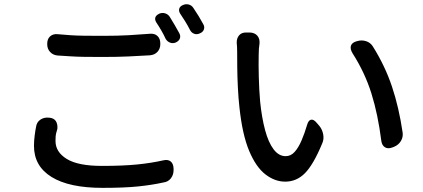

<svg xmlns="http://www.w3.org/2000/svg" viewBox="-20 -863 2040 927"><path d="M208 -652Q208 -675 222 -687.5Q236 -700 258 -698Q290 -695 320 -693Q350 -691 387.5 -690.5Q425 -690 476 -690Q549 -690 601 -693Q653 -696 704 -700Q727 -702 740.5 -689Q754 -676 754 -653V-650Q754 -628 740.5 -613Q727 -598 704 -596Q654 -593 600.5 -590.5Q547 -588 476 -588Q425 -588 388.5 -588.5Q352 -589 321.5 -591Q291 -593 258 -595Q236 -597 222 -612Q208 -627 208 -649ZM217 -295Q240 -293 249.5 -278.5Q259 -264 257 -241Q253 -226 250.5 -217.5Q248 -209 248 -182Q248 -129 302.5 -95.5Q357 -62 472 -62Q574 -62 643 -69Q712 -76 769 -89Q791 -94 804 -83.5Q817 -73 818 -50V-41Q818 -19 805 -2Q792 15 769 18Q715 30 648 37Q581 44 475 44Q314 44 229 -8.5Q144 -61 144 -159Q144 -183 147.5 -209.5Q151 -236 154 -250Q157 -273 174.5 -285Q192 -297 215 -295ZM749 -797Q763 -803 777.5 -798.5Q792 -794 800 -781Q811 -763 823.5 -742Q836 -721 845 -704Q853 -690 848.5 -677.5Q844 -665 829 -658Q815 -652 801.5 -657Q788 -662 780 -675Q771 -695 758.5 -716.5Q746 -738 735 -754Q718 -782 749 -797ZM864 -839Q878 -845 892 -841Q906 -837 914 -824Q927 -805 939.5 -784.5Q952 -764 961 -747Q969 -734 964.5 -721Q960 -708 945 -702Q931 -695 917.5 -700Q904 -705 897 -719Q887 -739 874 -760Q861 -781 850 -797Q842 -810 845.5 -821.5Q849 -833 864 -839Z M1187 -706Q1210 -705 1222.5 -690.5Q1235 -676 1233 -653Q1231 -638 1230 -627.5Q1229 -617 1229 -597Q1228 -550 1229.5 -490.5Q1231 -431 1236 -372Q1244 -294 1260 -234.5Q1276 -175 1301 -142Q1326 -109 1359 -109Q1384 -109 1402.5 -129.5Q1421 -150 1436 -185Q1451 -220 1463 -261Q1469 -282 1481.5 -285Q1494 -288 1509 -270L1522 -255Q1536 -238 1540.5 -214Q1545 -190 1535 -169Q1493 -68 1452.5 -27Q1412 14 1357 14Q1307 14 1261.5 -21Q1216 -56 1183 -134.5Q1150 -213 1136 -345Q1131 -389 1128.5 -440Q1126 -491 1125.5 -537Q1125 -583 1125 -613Q1125 -624 1124.5 -636Q1124 -648 1123 -655Q1122 -678 1134.5 -692.5Q1147 -707 1170 -706ZM1703 -664Q1725 -671 1746.5 -664.5Q1768 -658 1780 -639Q1839 -545 1872.5 -445Q1906 -345 1924 -223Q1927 -201 1915.5 -182Q1904 -163 1882 -154L1874 -151Q1853 -143 1838.5 -152Q1824 -161 1821 -183Q1805 -310 1773.5 -411Q1742 -512 1682 -606Q1670 -626 1674 -641Q1678 -656 1699 -663Z"/></svg>

Font: Chiron GoRound TC M
Style: Regular
Weight: 500
Designer: Ryoko NISHIZUKA 西塚涼子 (kana, bopomofo & ideographs); Paul D. Hunt (Latin, Greek & Cyrillic); Sandoll Communications 산돌커뮤니
Foundry: Adobe
Version: Version 1.000;hotconv 1.1.1;makeotfexe 2.6.0